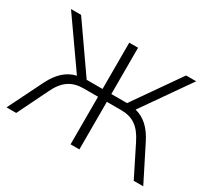

<svg xmlns="http://www.w3.org/2000/svg" viewBox="-138 -929 1252 1153"><g transform="rotate(30 488.0 -352.5)"><path d="M134 -242 14 0H81L183 -208C224 -295 277 -330 359 -330H458V0H519V-330H618C698 -330 749 -296 792 -208L896 0H962L840 -242C803 -315 756 -360 692 -376L922 -705H852L628 -384H519V-705H458V-384H348L124 -705H54L285 -376C219 -361 171 -315 134 -242Z"/></g></svg>

Font: Poppy and Pepper Light
Style: Regular
Weight: 300
Designer: Thy Ha
Foundry: Thy Ha
Version: Version 0.001;Glyphs 3.2 (3227)